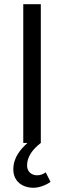

<svg xmlns="http://www.w3.org/2000/svg" viewBox="-20 -676 303 908"><path d="M139 212C165 212 199 199 219 184L196 139C184 148 171 153 155 153C132 153 108 138 108 107C108 66 132 32 173 0V-656H90V0H110C78 29 43 68 43 125C43 182 86 212 139 212Z"/></svg>

Font: Giro Sans Regular
Style: Regular
Weight: 400
Designer: Paul D. Hunt
Foundry: Adobe Systems Incorporated
Version: Version 1.000;PS 1.0;hotconv 1.0.88;makeotf.lib2.5.647800